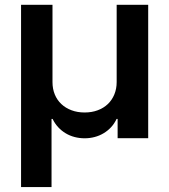

<svg xmlns="http://www.w3.org/2000/svg" viewBox="-20 -565 692 785"><path d="M66.1 -545.5H194.6V-229.4Q194.6 -201.7 204 -178.8Q213.4 -155.9 230.8 -139.6Q248.2 -123.2 272.4 -114.2Q296.5 -105.1 326 -105.1Q355.5 -105.1 379.6 -114.2Q403.8 -123.2 421 -139.7Q438.2 -156.2 447.6 -179.2Q457 -202.1 457 -229.4V-545.5H585.9V0H460.9V-78.8H456.7Q447.8 -59.7 434.1 -44.9Q420.5 -30.2 403.4 -20.1Q386.4 -9.9 366.8 -4.8Q347.3 0.4 326 0.4Q304.7 0.4 285 -4.8Q265.3 -9.9 248.4 -20.1Q231.5 -30.2 217.9 -44.9Q204.2 -59.7 195 -78.8H190.7V199.9H66.1Z"/></svg>

Font: Interop SemBd
Style: Regular
Weight: 600
Designer: Rasmus Andersson, Google, Jang Haemin
Foundry: jhaemin
Version: Version 1.008